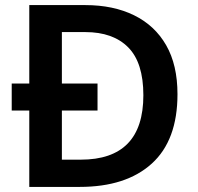

<svg xmlns="http://www.w3.org/2000/svg" viewBox="-20 -827 776 754"><path d="M315 -807Q425 -807 506.5 -767Q588 -727 632.5 -649.5Q677 -572 677 -457Q677 -276 576 -184.5Q475 -93 293 -93H95V-393H26V-499H95V-807ZM315 -701H223V-499H363V-393H223V-200H297Q543 -200 543 -453Q543 -581 483.5 -641Q424 -701 315 -701Z"/></svg>

Font: Noto Sans Telugu UI SemiBold
Style: Regular
Weight: 600
Designer: Jelle Bosma - Monotype Design Team
Foundry: Monotype Imaging Inc.
Version: Version 2.005; ttfautohint (v1.8.4.7-5d5b)